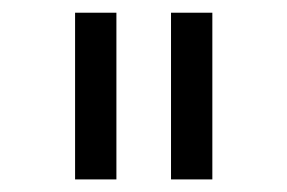

<svg xmlns="http://www.w3.org/2000/svg" viewBox="-20 -750 452 302"><path d="M163.1 -467.8H98.1V-730H163.1ZM314 -467.8H249V-730H314Z"/></svg>

Font: Sora Light
Style: Regular
Weight: 300
Designer: Jonathan Barnbrook, Julián Moncada
Foundry: Barnbrook Fonts
Version: Version 2.000